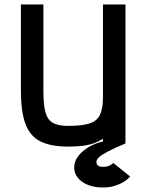

<svg xmlns="http://www.w3.org/2000/svg" viewBox="-20 -638 640 854"><path d="M283 14Q205 14 159 -9.5Q113 -33 93 -87.5Q73 -142 73 -233V-618H173V-233Q173 -171 182.5 -137.5Q192 -104 216 -91Q240 -78 283 -78Q345 -78 378.5 -89Q412 -100 425 -128Q438 -156 438 -206V-618H538V0H438V-21Q420 -9 398 -1Q376 7 347.5 10.5Q319 14 283 14ZM440 196Q382 196 346 171Q310 146 310 106Q310 78 331 52.5Q352 27 386.5 9.5Q421 -8 459 -12L538 0Q488 21 459.5 36Q431 51 419.5 62Q408 73 409 85Q410 94 416.5 99Q423 104 441 104Q455 104 466 99Q477 94 484 87L559 147Q540 169 507.5 182.5Q475 196 440 196Z"/></svg>

Font: Victor Mono
Style: Bold
Weight: 700
Monospace: yes
Designer: Rune Bjørnerås
Version: Version 1.561;gftools[0.9.30]